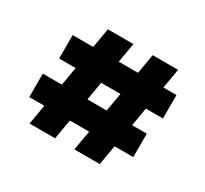

<svg xmlns="http://www.w3.org/2000/svg" viewBox="-142 -906 1188 1113"><g transform="rotate(30 452.0 -350.0)"><path d="M466 0 586 -700H756L636 0ZM88 -132V-289H784V-132ZM166 0 286 -700H457L337 0ZM126 -412V-569H821V-412Z"/></g></svg>

Font: Lexend Giga ExtraBold
Style: Regular
Weight: 800
Designer: Bonnie Shaver-Troup, Thomas Jockin
Foundry: Lexend
Version: Version 1.007